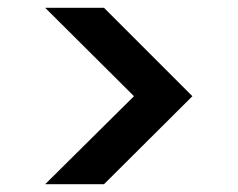

<svg xmlns="http://www.w3.org/2000/svg" viewBox="-20 -516 611 493"><path d="M96 -43 324 -269 96 -496H247L474 -269L247 -43Z"/></svg>

Font: DM Sans 24pt SemiBold
Style: Regular
Weight: 600
Designer: Colophon Foundry, Jonny Pinhorn
Foundry: Colophon Foundry
Version: Version 4.004;gftools[0.9.30]